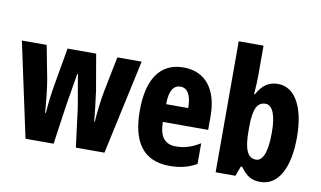

<svg xmlns="http://www.w3.org/2000/svg" viewBox="-77 -923 1836 1097"><g transform="rotate(10 840.5 -375.0)"><path d="M387 -221 415 0H581L700 -549H559L518 -344C507 -286 499 -212 496 -165H492C489 -207 480 -283 472 -341L436 -549H270L234 -342C222 -278 215 -212 212 -165H208C203 -223 196 -301 186 -356L149 -549H5L123 0H286L318 -223C323 -257 341 -360 350 -416H354C361 -366 381 -264 387 -221Z M943 -558C808 -558 738 -457 738 -272C738 -94 804 10 960 10C1019 10 1070 -2 1116 -29V-149C1066 -118 1025 -106 976 -106C912 -106 880 -145 879 -231H1142V-310C1142 -465 1070 -558 943 -558ZM944 -447C985 -447 1008 -408 1008 -334H880C880 -417 907 -447 944 -447Z M1370 -579V-760H1226V0H1341L1362 -57H1370C1407 -5 1438 10 1487 10C1590 10 1649 -99 1649 -276C1649 -454 1588 -559 1490 -559C1439 -559 1400 -535 1370 -478H1365C1368 -521 1370 -558 1370 -579ZM1439 -435C1479 -435 1503 -383 1503 -278C1503 -164 1479 -111 1440 -111C1391 -111 1370 -159 1370 -266V-294C1371 -386 1388 -435 1439 -435Z"/></g></svg>

Font: Noto Sans Sinhala UI ExtraCondensed ExtraBold
Style: Regular
Weight: 800
Width: 2
Designer: Jelle Bosma - Monotype Design Team
Foundry: Monotype Imaging Inc.
Version: Version 2.006